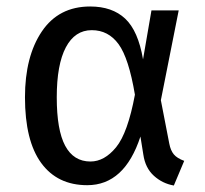

<svg xmlns="http://www.w3.org/2000/svg" viewBox="-20 -559 633 592"><path d="M421 -376 447 -527H531L476 -250L502 -116Q506 -95 516 -83Q526 -71 548 -63L516 13Q481 7 454.5 -17Q428 -41 422 -82L413 -138Q364 12 249 12Q157 12 107 -56.5Q57 -125 57 -259Q57 -385 109 -462Q161 -539 258 -539Q326 -539 366 -501.5Q406 -464 421 -376ZM155 -259Q155 -158 181 -109.5Q207 -61 259 -61Q302 -61 338 -105Q374 -149 396 -267Q377 -380 345.5 -423Q314 -466 263 -466Q211 -466 183 -413Q155 -360 155 -259Z"/></svg>

Font: FiraGO
Style: Regular
Weight: 400
Designer: bBox Type
Foundry: bBox Type GmbH
Version: Version 1.001;April 20, 2020;FontCreator 12.0.0.2555 64-bit